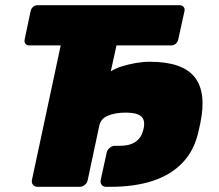

<svg xmlns="http://www.w3.org/2000/svg" viewBox="-20 -720 843 740"><path d="M124 0Q114 0 107.5 -7.5Q101 -15 103 -26L214 -545H93Q83 -545 78 -551.5Q73 -558 75 -568L98 -677Q100 -687 107.5 -693.5Q115 -700 125 -700H672Q682 -700 687.5 -693.5Q693 -687 691 -677L667 -568Q665 -558 657.5 -551.5Q650 -545 639 -545H429L407 -445Q424 -456 449 -464Q474 -472 502.5 -477Q531 -482 557 -482Q683 -482 730 -423Q777 -364 752 -245L746 -218Q731 -144 686 -95.5Q641 -47 570.5 -23.5Q500 0 406 0H389Q378 0 372 -7.5Q366 -15 368 -26L391 -131Q393 -142 402.5 -150Q412 -158 422 -158H439Q470 -158 488.5 -166Q507 -174 517.5 -187.5Q528 -201 532 -219L534 -227Q540 -259 523 -272.5Q506 -286 465 -286Q445 -286 427 -283Q409 -280 395.5 -274Q382 -268 374 -259Q366 -250 363 -237L318 -26Q316 -15 307 -7.5Q298 0 287 0Z"/></svg>

Font: Rubik ExtraBold
Style: Italic
Weight: 800
Italic angle: -12°
Designer: Hubert and Fischer
Foundry: Hubert and Fischer
Version: Version 2.300;gftools[0.9.30]